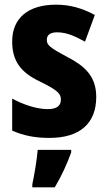

<svg xmlns="http://www.w3.org/2000/svg" viewBox="-20 -672 459 820"><path d="M391 -258C391 -348 340 -391 267 -429C190 -470 180 -480 180 -502C180 -523 195 -534 224 -534C266 -534 303 -516 343 -494L385 -608C329 -638 278 -652 219 -652C102 -652 32 -596 32 -495C32 -411 69 -363 148 -325C233 -284 240 -269 240 -246C240 -220 222 -206 184 -206C135 -206 78 -226 32 -251V-114C83 -92 131 -83 191 -83C319 -83 391 -143 391 -258ZM284 -21V-32H141C138 9 126 78 118 115V128H214C243 79 266 29 284 -21Z"/></svg>

Font: Noto Sans Kannada UI Condensed ExtraBold
Style: Regular
Weight: 800
Width: 3
Designer: Jelle Bosma - Monotype Design Team
Foundry: Monotype Imaging Inc.
Version: Version 2.005